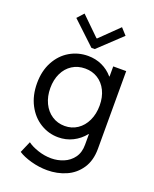

<svg xmlns="http://www.w3.org/2000/svg" viewBox="-174 -857 938 1167"><g transform="rotate(20 295.0 -273.5)"><path d="M88.9 163.1 121.1 88.9Q147 108.4 189.7 122.6Q232.4 136.7 275.4 136.7Q316.4 136.7 354.5 121.1Q392.6 105.5 417 72.3Q441.4 39.1 441.4 -11.7V-80.1H439.5Q408.2 -41 365 -19.5Q321.8 2 271.5 2Q209 2 155.8 -30.8Q102.5 -63.5 70.8 -124Q39.1 -184.6 39.1 -263.7Q39.1 -343.3 71.3 -402.8Q103.5 -462.4 157.5 -493.9Q211.4 -525.4 275.4 -525.4Q324.2 -525.4 365.7 -506.3Q407.2 -487.3 437 -452.1H439.5V-517.6H523.4V-15.6Q523.4 61 488.8 112.5Q454.1 164.1 397.9 188.5Q341.8 212.9 277.3 212.9Q224.1 212.9 172.4 198.5Q120.6 184.1 88.9 163.1ZM443.4 -265.6Q443.4 -319.8 423.1 -361.1Q402.8 -402.3 366.9 -424.8Q331.1 -447.3 285.2 -447.3Q237.8 -447.3 201.4 -424.1Q165 -400.9 145 -359.1Q125 -317.4 125 -263.7Q125 -209.5 145.5 -166.7Q166 -124 202.4 -100.1Q238.8 -76.2 285.2 -76.2Q330.6 -76.2 366.7 -100.3Q402.8 -124.5 423.1 -167.7Q443.4 -210.9 443.4 -265.6ZM285.2 -643.6H289.1L408.2 -759.8L446.3 -717.8L297.9 -578.1H276.4L127.9 -717.8L166 -759.8Z"/></g></svg>

Font: Reddit Sans Strawberry
Style: Regular
Weight: 400
Designer: Stephen Hutchings
Foundry: Reddit
Version: Version 1.013